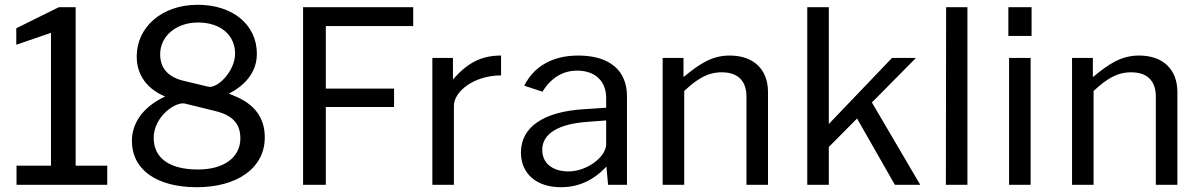

<svg xmlns="http://www.w3.org/2000/svg" viewBox="-20 -772 5013 802"><path d="M428 -80H296V-742H226L48 -654V-585L193 -635V-80H49V0H428Z M806 -752C654 -752 551 -657 551 -536C551 -418 650 -377 670 -369C571 -323 531 -252 531 -184C531 -61 637 10 802 10C971 10 1086 -70 1086 -198C1086 -332 972 -365 936 -381C956 -391 1053 -440 1053 -547C1053 -669 952 -752 806 -752ZM807 -678C903 -678 962 -624 962 -548C962 -475 888 -400 849 -410L749 -434C683 -449 649 -487 649 -545C649 -622 717 -678 807 -678ZM807 -64C686 -64 622 -113 622 -196C622 -286 715 -350 754 -339L880 -308C954 -290 984 -253 984 -194C984 -115 916 -64 807 -64Z M1246 -742V0H1341V-325H1626V-402H1341V-663H1706V-742Z M1786 0H1876V-330C1876 -390 1960 -457 2073 -457V-540C1989 -540 1931 -508 1872 -440V-530H1786Z M2323 10C2399 10 2460 -20 2513 -76L2520 0H2599V-370C2599 -474 2531 -540 2395 -540C2286 -540 2209 -493 2170 -414L2246 -389C2283 -449 2333 -477 2391 -477C2466 -477 2512 -433 2512 -363V-322L2421 -316C2250 -306 2156 -241 2156 -135C2156 -48 2219 10 2323 10ZM2355 -56C2288 -56 2245 -90 2245 -146C2245 -216 2317 -255 2434 -263L2512 -269V-166C2507 -111 2427 -56 2355 -56Z M2748 0H2838V-392C2893 -443 2936 -470 2995 -470C3064 -470 3098 -432 3098 -369V0H3188V-388C3188 -479 3131 -540 3028 -540C2955 -540 2904 -507 2835 -450V-530H2748Z M3824 0 3622 -344 3806 -530H3706L3442 -254V-742H3352V0H3442V-158L3560 -277L3718 0Z M3931 0H4021V-742H3932Z M4289 -742H4192V-622H4289ZM4285 -530H4195V0H4285Z M4458 0H4548V-392C4603 -443 4646 -470 4705 -470C4774 -470 4808 -432 4808 -369V0H4898V-388C4898 -479 4841 -540 4738 -540C4665 -540 4614 -507 4545 -450V-530H4458Z"/></svg>

Font: 18Franklin
Style: Regular
Weight: 400
Designer: Pablo Impallari, Rodrigo Fuenzalida (Modified by Dan O. Williams)
Version: Version 0.025;PS 000.025;hotconv 1.0.88;makeotf.lib2.5.64775